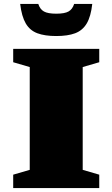

<svg xmlns="http://www.w3.org/2000/svg" viewBox="-20 -955 571 975"><path d="M484 -68V0H47V-68L131 -92.5V-614.5L47 -639V-707H484V-639L400 -614.5V-92.5ZM265.5 -885.5Q308.5 -885.5 328.2 -896.8Q348 -908 356.5 -935H448.5Q441.5 -871.5 420.5 -836Q399.5 -800.5 361.8 -786.2Q324 -772 265.5 -772Q207.5 -772 169.5 -786.2Q131.5 -800.5 110.8 -836Q90 -871.5 82.5 -935H174.5Q183 -908 203 -896.8Q223 -885.5 265.5 -885.5Z"/></svg>

Font: Newsreader Caption ExtraBold
Style: Regular
Weight: 800
Designer: Hugues Gentile
Foundry: Production Type
Version: Version 1.001